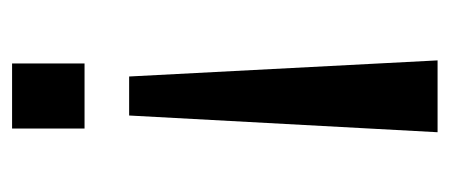

<svg xmlns="http://www.w3.org/2000/svg" viewBox="-228 -338 727 310"><g transform="rotate(-90 135.0 -182.5)"><path d="M77 161 104 -337H167L193 161ZM83 -409V-526H188V-409Z"/></g></svg>

Font: Archivo SemiCondensed Medium
Style: Regular
Weight: 500
Width: 4
Designer: Hector Gatti
Foundry: Omnibus-Type
Version: Version 2.001